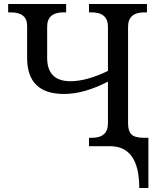

<svg xmlns="http://www.w3.org/2000/svg" viewBox="-20 -734 796 964"><path d="M522 -324.2Q402.3 -262.2 301.8 -262.2Q116.2 -262.2 116.2 -442.9V-604Q116.2 -671.9 34.2 -671.9H21V-713.9H312V-671.9H298.8Q216.8 -671.9 216.8 -600.1V-443.8Q216.8 -326.2 334 -326.2Q414.6 -326.2 522 -377.9V-600.1Q522 -671.9 439.9 -671.9H426.8V-713.9H717.8V-671.9H705.1Q623 -671.9 623 -600.1V-113.8Q623 -77.1 639.6 -59.6Q656.2 -42 705.1 -42H725.1V210H679.2Q679.2 0 532.2 0H426.8V-42H439.9Q522 -42 522 -113.8Z"/></svg>

Font: Noto Serif
Style: Regular
Weight: 400
Designer: Monotype Design team
Foundry: Monotype Imaging Inc.
Version: Version 1.02